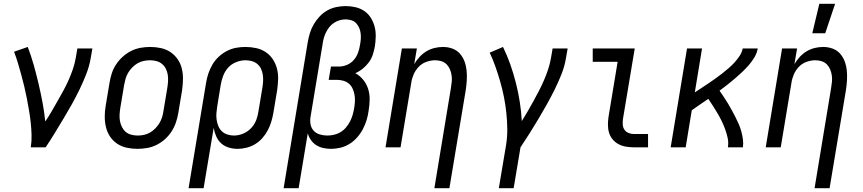

<svg xmlns="http://www.w3.org/2000/svg" viewBox="-20 -775 4540 1010"><path d="M142 0Q147 -33 146 -66Q145 -99 141.5 -131.5Q138 -164 132.5 -195.5Q127 -227 121 -258.5Q115 -290 107.5 -321Q100 -352 91.5 -383Q83 -414 74 -444Q65 -474 54 -503L126 -528Q144 -481 157.5 -433Q171 -385 182.5 -336Q194 -287 203.5 -237Q213 -187 218 -136Q236 -162 251.5 -189Q267 -216 282.5 -243Q298 -270 313 -297.5Q328 -325 340.5 -353Q353 -381 363 -410Q373 -439 378 -468L387 -520H466L457 -468Q450 -427 434 -386Q418 -345 399 -305.5Q380 -266 358.5 -227.5Q337 -189 314 -151Q291 -113 268 -75Q245 -37 220 0Z M703 8Q674 8 646.5 2Q619 -4 596.5 -19Q574 -34 559 -56.5Q544 -79 537.5 -106Q531 -133 531 -161.5Q531 -190 536 -219L556 -339Q560 -364 568 -389Q576 -414 591 -436.5Q606 -459 626 -477Q646 -495 670 -507Q694 -519 719.5 -523.5Q745 -528 770 -528Q799 -528 826.5 -522Q854 -516 876.5 -501Q899 -486 914.5 -463.5Q930 -441 936.5 -414Q943 -387 942.5 -358.5Q942 -330 938 -301L918 -181Q914 -156 905.5 -131Q897 -106 882.5 -83.5Q868 -61 848 -43Q828 -25 804 -13Q780 -1 754 3.5Q728 8 703 8ZM704 -62Q721 -62 737.5 -65.5Q754 -69 769.5 -78Q785 -87 797.5 -100Q810 -113 819 -128Q828 -143 833 -159.5Q838 -176 840 -192L860 -312Q863 -330 864 -347.5Q865 -365 862.5 -381.5Q860 -398 852.5 -413Q845 -428 832.5 -438.5Q820 -449 803.5 -453.5Q787 -458 770 -458Q753 -458 736 -454.5Q719 -451 703.5 -442Q688 -433 675.5 -420Q663 -407 654 -392Q645 -377 640.5 -360.5Q636 -344 633 -328L613 -208Q610 -190 609 -172.5Q608 -155 611 -138.5Q614 -122 621.5 -107Q629 -92 641 -81.5Q653 -71 670 -66.5Q687 -62 704 -62Z M972 215 1064 -339Q1068 -364 1076 -388Q1084 -412 1097 -434.5Q1110 -457 1129.5 -475.5Q1149 -494 1173 -506.5Q1197 -519 1221.5 -523.5Q1246 -528 1271 -528Q1300 -528 1327.5 -522Q1355 -516 1377.5 -501Q1400 -486 1415 -463.5Q1430 -441 1437 -414Q1444 -387 1443 -358.5Q1442 -330 1438 -301L1418 -181Q1414 -158 1407 -134.5Q1400 -111 1388.5 -89.5Q1377 -68 1360.5 -49Q1344 -30 1322.5 -17Q1301 -4 1277 2Q1253 8 1230 8Q1205 8 1182.5 1Q1160 -6 1143.5 -21Q1127 -36 1117.5 -57.5Q1108 -79 1104 -102L1051 215ZM1211 -62Q1235 -62 1259 -72Q1283 -82 1301 -101Q1319 -120 1328 -144Q1337 -168 1340 -192L1360 -312Q1363 -330 1364 -347.5Q1365 -365 1362.5 -381.5Q1360 -398 1353 -413Q1346 -428 1333.5 -438.5Q1321 -449 1304.5 -453.5Q1288 -458 1271 -458Q1247 -458 1222 -448Q1197 -438 1180 -419Q1163 -400 1154 -376Q1145 -352 1141 -328L1123 -217Q1120 -199 1118.5 -181Q1117 -163 1119.5 -145.5Q1122 -128 1128.5 -112Q1135 -96 1147 -84.5Q1159 -73 1176 -67.5Q1193 -62 1211 -62Z M1472 215 1599 -554Q1603 -578 1610.5 -602Q1618 -626 1631 -648Q1644 -670 1662 -689Q1680 -708 1702.5 -720.5Q1725 -733 1750 -738Q1775 -743 1798 -743Q1825 -743 1850.5 -737Q1876 -731 1896.5 -717Q1917 -703 1930.5 -681.5Q1944 -660 1950.5 -635.5Q1957 -611 1956.5 -584Q1956 -557 1952 -531Q1948 -509 1941 -487.5Q1934 -466 1920.5 -447.5Q1907 -429 1888.5 -414Q1870 -399 1849 -390Q1873 -377 1890.5 -355.5Q1908 -334 1916.5 -307.5Q1925 -281 1924.5 -251.5Q1924 -222 1919 -192Q1916 -168 1908.5 -143.5Q1901 -119 1889 -96Q1877 -73 1859 -52.5Q1841 -32 1818.5 -18Q1796 -4 1771 2Q1746 8 1721 8Q1700 8 1680 3.5Q1660 -1 1643.5 -11.5Q1627 -22 1615.5 -38.5Q1604 -55 1599 -74L1551 215ZM1702 -62Q1719 -62 1737 -66Q1755 -70 1771.5 -80Q1788 -90 1800.5 -105Q1813 -120 1821.5 -136.5Q1830 -153 1835 -170.5Q1840 -188 1843 -206Q1846 -223 1847 -241Q1848 -259 1845 -276Q1842 -293 1835 -308.5Q1828 -324 1816 -334.5Q1804 -345 1787 -350Q1770 -355 1752 -355H1709L1721 -425H1764Q1785 -425 1806 -434Q1827 -443 1841.5 -460Q1856 -477 1863.5 -498Q1871 -519 1874 -540Q1877 -555 1878 -570.5Q1879 -586 1877 -601Q1875 -616 1869 -629.5Q1863 -643 1853 -653.5Q1843 -664 1828 -668.5Q1813 -673 1798 -673H1797Q1782 -673 1766.5 -668.5Q1751 -664 1736.5 -654.5Q1722 -645 1712 -632Q1702 -619 1694.5 -604Q1687 -589 1683 -573.5Q1679 -558 1677 -543L1614 -163Q1610 -142 1613.5 -122Q1617 -102 1629.5 -88Q1642 -74 1661.5 -68Q1681 -62 1702 -62Z M2265 215 2352 -312Q2355 -329 2356.5 -346Q2358 -363 2355.5 -379.5Q2353 -396 2346.5 -411Q2340 -426 2329 -437Q2318 -448 2302 -453Q2286 -458 2269 -458Q2246 -458 2222.5 -449.5Q2199 -441 2182 -423Q2165 -405 2155.5 -382.5Q2146 -360 2143 -337L2087 0H2008L2094 -520H2173L2159 -438Q2171 -458 2187 -475.5Q2203 -493 2223 -505Q2243 -517 2265.5 -522.5Q2288 -528 2310 -528Q2336 -528 2359.5 -519.5Q2383 -511 2399 -493Q2415 -475 2423.5 -452Q2432 -429 2434.5 -404Q2437 -379 2435.5 -353Q2434 -327 2430 -301L2344 215Z M2604 215 2642 -11Q2649 -55 2648.5 -97.5Q2648 -140 2643.5 -182Q2639 -224 2631 -264.5Q2623 -305 2611.5 -345Q2600 -385 2586.5 -423.5Q2573 -462 2556 -498L2626 -528Q2648 -483 2664.5 -436Q2681 -389 2693.5 -340Q2706 -291 2714 -240.5Q2722 -190 2725 -138Q2741 -164 2756.5 -190.5Q2772 -217 2787 -244.5Q2802 -272 2816 -299Q2830 -326 2842 -354Q2854 -382 2863.5 -410.5Q2873 -439 2878 -468L2887 -520H2966L2957 -468Q2950 -426 2934 -385.5Q2918 -345 2898.5 -305.5Q2879 -266 2857.5 -227.5Q2836 -189 2813 -150.5Q2790 -112 2766.5 -74.5Q2743 -37 2718 0L2682 215Z M3315 0Q3294 0 3273 -3.5Q3252 -7 3234 -16.5Q3216 -26 3203 -41.5Q3190 -57 3184 -76.5Q3178 -96 3178 -117.5Q3178 -139 3181 -160L3229 -450H3098V-520H3319L3257 -149Q3255 -134 3256 -119Q3257 -104 3265 -92.5Q3273 -81 3286.5 -75.5Q3300 -70 3315 -70H3389V0Z M3508 0 3594 -520H3673L3635 -289Q3653 -301 3671.5 -313Q3690 -325 3707.5 -337Q3725 -349 3743.5 -362Q3762 -375 3779 -388.5Q3796 -402 3812.5 -416Q3829 -430 3844 -446.5Q3859 -463 3871 -481.5Q3883 -500 3887 -520H3966Q3962 -496 3949 -474Q3936 -452 3919 -432.5Q3902 -413 3883.5 -395.5Q3865 -378 3845.5 -361.5Q3826 -345 3806 -329Q3786 -313 3765 -298Q3776 -282 3787.5 -265Q3799 -248 3809.5 -230.5Q3820 -213 3829.5 -195.5Q3839 -178 3848.5 -159.5Q3858 -141 3866 -122.5Q3874 -104 3879.5 -84Q3885 -64 3888 -43Q3891 -22 3888 0H3809Q3813 -25 3808 -48.5Q3803 -72 3795 -94Q3787 -116 3777 -137Q3767 -158 3755 -178Q3743 -198 3731 -217Q3719 -236 3706 -255Q3684 -240 3662 -225Q3640 -210 3619 -195L3587 0Z M4265 215 4352 -312Q4355 -329 4356.5 -346Q4358 -363 4355.5 -379.5Q4353 -396 4346.5 -411Q4340 -426 4329 -437Q4318 -448 4302 -453Q4286 -458 4269 -458Q4246 -458 4222.5 -449.5Q4199 -441 4182 -423Q4165 -405 4155.5 -382.5Q4146 -360 4143 -337L4087 0H4008L4094 -520H4173L4159 -438Q4171 -458 4187 -475.5Q4203 -493 4223 -505Q4243 -517 4265.5 -522.5Q4288 -528 4310 -528Q4336 -528 4359.5 -519.5Q4383 -511 4399 -493Q4415 -475 4423.5 -452Q4432 -429 4434.5 -404Q4437 -379 4435.5 -353Q4434 -327 4430 -301L4344 215ZM4253 -600 4290 -755H4373L4321 -600Z"/></svg>

Font: Iosevka Curly
Style: Italic
Weight: 400
Italic angle: -9°
Monospace: yes
Designer: Belleve Invis
Foundry: Belleve Invis
Version: Version 22.1.2; ttfautohint (v1.8.4)